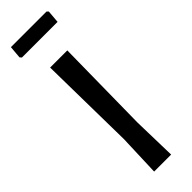

<svg xmlns="http://www.w3.org/2000/svg" viewBox="-279 -832 838 838"><g transform="rotate(-45 139.5 -413.0)"><path d="M248 -826 255 -819 250 -760H30L23 -768L28 -826ZM192 -642 186 -202 191 0H86L93 -193L86 -642Z"/></g></svg>

Font: Alegreya Sans Medium
Style: Regular
Weight: 500
Designer: Juan Pablo del Peral
Foundry: Huerta Tipografica
Version: Version 2.007